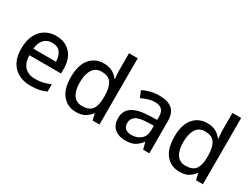

<svg xmlns="http://www.w3.org/2000/svg" viewBox="-61 -1329 2496 1908"><g transform="rotate(30 1187.0 -375.0)"><path d="M294 -548Q364 -548 414.5 -518Q465 -488 492.5 -433.5Q520 -379 520 -305V-248H156Q158 -163 200.5 -117.5Q243 -72 320 -72Q371 -72 411.5 -81.5Q452 -91 494 -110V-26Q454 -7 413 1.5Q372 10 315 10Q238 10 178.5 -21Q119 -52 86 -113.5Q53 -175 53 -265Q53 -355 83 -418Q113 -481 167.5 -514.5Q222 -548 294 -548ZM294 -469Q234 -469 199 -431Q164 -393 158 -324H418Q417 -388 387.5 -428.5Q358 -469 294 -469Z M839 10Q741 10 681.5 -60Q622 -130 622 -268Q622 -406 682 -477Q742 -548 841 -548Q902 -548 941.5 -525Q981 -502 1005 -469H1011Q1010 -482 1007 -508.5Q1004 -535 1004 -554V-760H1104V0H1025L1008 -72H1004Q980 -38 941 -14Q902 10 839 10ZM861 -72Q941 -72 974 -116.5Q1007 -161 1007 -251V-267Q1007 -363 975.5 -414.5Q944 -466 860 -466Q793 -466 759 -412Q725 -358 725 -266Q725 -173 759 -122.5Q793 -72 861 -72Z M1478 -547Q1578 -547 1627 -503.5Q1676 -460 1676 -365V0H1605L1585 -76H1581Q1546 -32 1507.5 -11Q1469 10 1401 10Q1328 10 1280 -29.5Q1232 -69 1232 -152Q1232 -233 1294.5 -276Q1357 -319 1487 -323L1578 -326V-357Q1578 -419 1550.5 -444Q1523 -469 1473 -469Q1431 -469 1393 -456.5Q1355 -444 1321 -428L1290 -501Q1326 -521 1375.5 -534Q1425 -547 1478 -547ZM1503 -257Q1408 -254 1371.5 -226.5Q1335 -199 1335 -151Q1335 -108 1361 -88Q1387 -68 1428 -68Q1492 -68 1535 -104Q1578 -140 1578 -213V-260Z M2026 10Q1928 10 1868.5 -60Q1809 -130 1809 -268Q1809 -406 1869 -477Q1929 -548 2028 -548Q2089 -548 2128.5 -525Q2168 -502 2192 -469H2198Q2197 -482 2194 -508.5Q2191 -535 2191 -554V-760H2291V0H2212L2195 -72H2191Q2167 -38 2128 -14Q2089 10 2026 10ZM2048 -72Q2128 -72 2161 -116.5Q2194 -161 2194 -251V-267Q2194 -363 2162.5 -414.5Q2131 -466 2047 -466Q1980 -466 1946 -412Q1912 -358 1912 -266Q1912 -173 1946 -122.5Q1980 -72 2048 -72Z"/></g></svg>

Font: Noto Sans New Tai Lue Medium
Style: Regular
Weight: 500
Version: Version 2.003